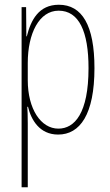

<svg xmlns="http://www.w3.org/2000/svg" viewBox="-20 -557 463 809"><path d="M228 -537C143 -537 110 -472 93 -404H91L90 -527H71V232H97V-37C97 -69 96 -95 95 -107H98C111 -53 146 10 225 10C317 10 378 -75 378 -270C378 -450 326 -537 228 -537ZM227 -512C313 -512 353 -424 353 -270C353 -79 294 -15 226 -15C152 -15 97 -98 97 -219V-292C97 -416 145 -512 227 -512Z"/></svg>

Font: Noto Sans Oriya ExtCond Thin
Style: Regular
Weight: 100
Width: 2
Designer: Amélie Bonet and Sol Matas
Foundry: Google LLC
Version: Version 2.006